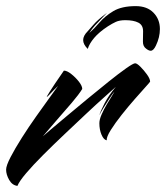

<svg xmlns="http://www.w3.org/2000/svg" viewBox="-20 -608 543 628"><path d="M424 -588Q461 -588 482 -566.5Q503 -545 503 -513Q503 -486 490 -459Q482 -442 473 -442Q467 -442 459 -448Q447 -456 447.5 -472.5Q448 -489 448 -506Q448 -526 432.5 -534Q417 -542 390 -542Q371 -542 359 -536.5Q347 -531 333 -522Q304 -503 288 -484Q272 -465 267 -448Q252 -463 252 -477Q252 -491 267 -506Q271 -510 285.5 -527Q300 -544 330 -566Q301 -536 290.5 -524.5Q280 -513 272 -500Q288 -514 305.5 -534.5Q323 -555 350.5 -571.5Q378 -588 424 -588ZM37 0Q20 -2 10 -19.5Q0 -37 0 -53Q0 -66 14.5 -94Q29 -122 51.5 -157.5Q74 -193 98.5 -227.5Q123 -262 142.5 -289Q162 -316 170 -327Q157 -315 146 -303Q135 -291 133 -291Q132 -291 143.5 -309.5Q155 -328 189 -377Q199 -377 213 -366Q227 -355 238 -341Q249 -327 249 -317Q238 -299 214.5 -271.5Q191 -244 165.5 -215Q140 -186 120 -162Q123 -165 144.5 -183Q166 -201 198 -228Q230 -255 266.5 -285Q303 -315 336 -341.5Q369 -368 392.5 -384.5Q416 -401 422 -401Q428 -401 439.5 -389.5Q451 -378 461 -364Q471 -350 471 -341Q471 -340 456.5 -324Q442 -308 420.5 -283.5Q399 -259 378 -232.5Q357 -206 342.5 -183Q328 -160 329 -149Q319 -151 312 -167.5Q305 -184 305 -205Q305 -217 312.5 -234Q320 -251 329.5 -267Q339 -283 346.5 -295Q354 -307 354 -308Q348 -301 337.5 -285Q327 -269 317.5 -253.5Q308 -238 305 -231Q308 -243 322 -270Q336 -297 359 -324Q348 -314 321.5 -290.5Q295 -267 261 -235Q227 -203 190.5 -168.5Q154 -134 121 -101Q88 -68 65.5 -41.5Q43 -15 37 0Z"/></svg>

Font: Smooch
Style: Regular
Weight: 400
Designer: Robert E. Leuschke
Foundry: Robert E. Leuschke
Version: Version 1.010; ttfautohint (v1.8.3)